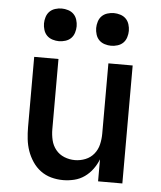

<svg xmlns="http://www.w3.org/2000/svg" viewBox="-53 -788 706 843"><g transform="rotate(5 300.0 -367.0)"><path d="M256 8Q229 8 203.5 1Q178 -6 157 -21.5Q136 -37 121 -59.5Q106 -82 97.5 -106.5Q89 -131 86 -157.5Q83 -184 83 -210V-520H190V-210Q190 -186 195.5 -162.5Q201 -139 216 -120.5Q231 -102 253.5 -93Q276 -84 300 -84Q324 -84 346.5 -93Q369 -102 384 -120.5Q399 -139 404.5 -162.5Q410 -186 410 -210V-520H517V0H410V-97Q401 -74 386 -53.5Q371 -33 350.5 -18.5Q330 -4 305.5 2Q281 8 256 8ZM415 -598Q401 -598 386.5 -602.5Q372 -607 362 -617Q352 -627 347.5 -641.5Q343 -656 343 -670Q343 -684 347.5 -698.5Q352 -713 362 -723Q372 -733 386.5 -737.5Q401 -742 415 -742Q429 -742 443.5 -737.5Q458 -733 468 -723Q478 -713 482.5 -698.5Q487 -684 487 -670Q487 -656 482.5 -641.5Q478 -627 468 -617Q458 -607 443.5 -602.5Q429 -598 415 -598ZM185 -598Q171 -598 156.5 -602.5Q142 -607 132 -617Q122 -627 117.5 -641.5Q113 -656 113 -670Q113 -684 117.5 -698.5Q122 -713 132 -723Q142 -733 156.5 -737.5Q171 -742 185 -742Q199 -742 213.5 -737.5Q228 -733 238 -723Q248 -713 252.5 -698.5Q257 -684 257 -670Q257 -656 252.5 -641.5Q248 -627 238 -617Q228 -607 213.5 -602.5Q199 -598 185 -598Z"/></g></svg>

Font: Iosevka Semibold Extended
Style: Regular
Weight: 600
Width: 7
Monospace: yes
Designer: Belleve Invis
Foundry: Belleve Invis
Version: Version 32.5.0; ttfautohint (v1.8.4)